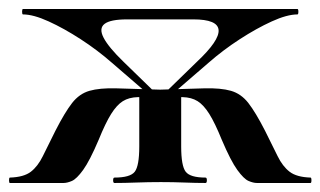

<svg xmlns="http://www.w3.org/2000/svg" viewBox="-21 -406 711 426"><path d="M315 -191 227 -267Q195 -295 158 -319Q121 -343 87 -358.5Q53 -374 30 -374Q28 -374 28 -380Q28 -386 30 -386H639Q641 -386 641 -380Q641 -374 639 -374Q616 -374 582 -358.5Q548 -343 511 -319Q474 -295 442 -267L354 -191L343 -198L416 -269Q466 -316 464 -339.5Q462 -363 408 -363H261Q224 -363 211 -353Q198 -343 209 -322Q220 -301 253 -269L326 -198ZM1 0Q-1 0 -1 -6Q-1 -12 1 -12Q32 -13 47.5 -25Q63 -37 74 -59.5Q85 -82 102 -116Q123 -157 139 -177.5Q155 -198 177.5 -204.5Q200 -211 237 -210Q274 -209 337 -207L336 -189Q305 -191 285 -190.5Q265 -190 251.5 -181.5Q238 -173 225.5 -153Q213 -133 198 -96Q178 -49 163.5 -29Q149 -9 138.5 -4.5Q128 0 120 0ZM233 0Q230 0 230 -6Q230 -12 233 -12Q268 -12 278 -25Q288 -38 288 -81V-198H381V-81Q381 -38 391 -25Q401 -12 435 -12Q438 -12 438 -6Q438 0 435 0Q414 0 388.5 -1Q363 -2 336 -2Q308 -2 281.5 -1Q255 0 233 0ZM549 0Q541 0 530.5 -4.5Q520 -9 505.5 -29Q491 -49 471 -96Q456 -133 443.5 -153Q431 -173 417.5 -181.5Q404 -190 384 -190.5Q364 -191 333 -189L332 -207Q395 -209 432 -210Q469 -211 491.5 -204.5Q514 -198 530 -177.5Q546 -157 567 -116Q584 -82 595 -59.5Q606 -37 621.5 -25Q637 -13 668 -12Q670 -12 670 -6Q670 0 668 0Z"/></svg>

Font: Cormorant Garamond Light
Style: Regular
Weight: 300
Designer: Christian Thalmann (Catharsis Fonts)
Foundry: Catharsis Fonts
Version: Version 4.001